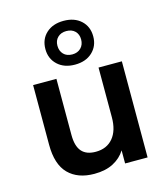

<svg xmlns="http://www.w3.org/2000/svg" viewBox="-110 -812 790 907"><g transform="rotate(-15 285.0 -358.0)"><path d="M240 10Q159 10 113.5 -36Q68 -82 68 -178V-470H182V-195Q182 -141 204.5 -115Q227 -89 273 -89Q327 -89 357.5 -125.5Q388 -162 388 -227V-470H502V0H392V-64Q371 -30 333 -10Q295 10 240 10ZM285 -512Q232 -512 200 -542Q168 -572 168 -619Q168 -667 200 -696.5Q232 -726 285 -726Q338 -726 370 -696.5Q402 -667 402 -619Q402 -572 370 -542Q338 -512 285 -512ZM285 -562Q311 -562 327 -578Q343 -594 343 -620Q343 -645 327.5 -660.5Q312 -676 285 -676Q259 -676 243 -660.5Q227 -645 227 -620Q227 -594 242.5 -578Q258 -562 285 -562Z"/></g></svg>

Font: Gantari SemiBold
Style: Regular
Weight: 600
Designer: Anugrah Pasau
Foundry: Lafontype
Version: Version 1.000; ttfautohint (v1.8.3)